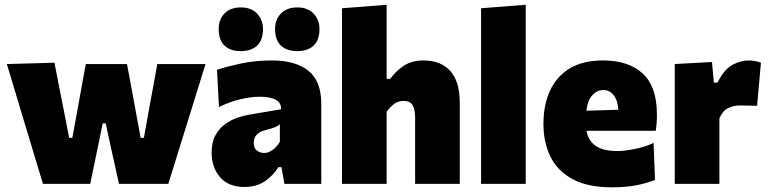

<svg xmlns="http://www.w3.org/2000/svg" viewBox="-20 -768 3210 802"><path d="M159.5 0Q145 -47 130.8 -94.5Q116.5 -142 102 -190.5L75 -279.5Q58.5 -335 42 -389.8Q25.5 -444.5 8.5 -500.5L207.5 -506Q216.5 -459 226.5 -408Q236.5 -357 246 -309.5L269 -192H282L304 -311Q312.5 -359 321 -405.5Q329.5 -452 338.5 -500.5H510.5Q519 -455 528 -406.5Q537 -358 545.5 -311.5L567.5 -192H581L603 -314.5Q611.5 -359 620.5 -408.8Q629.5 -458.5 637 -500.5H838.5Q821 -444.5 804 -389.5Q787 -334.5 770 -279.5L742.5 -191.5Q727.5 -143 712.5 -94.8Q697.5 -46.5 683 0H477Q468.5 -38 459.5 -79Q450.5 -120 442 -158L421.5 -252.5H409L389 -155Q381.5 -118.5 373 -78Q364.5 -37.5 357 0Z M1000.5 13Q934.5 13 899.2 -28Q864 -69 864 -130Q864 -173.5 879.5 -202.2Q895 -231 919.2 -248.8Q943.5 -266.5 970.5 -275.8Q997.5 -285 1020.5 -289L1154 -311.5Q1156.5 -364 1064 -364Q1029.5 -364 984.5 -353.5Q939.5 -343 894.5 -321L886.5 -476.5Q924 -489 984 -502.2Q1044 -515.5 1117 -515.5Q1213.5 -515.5 1267.8 -472.8Q1322 -430 1322 -334V0H1168L1155.5 -70H1143Q1123.5 -37.5 1088.2 -12.2Q1053 13 1000.5 13ZM1083 -129Q1101.5 -129 1119 -141.8Q1136.5 -154.5 1149 -175.5V-249Q1141.5 -242 1129 -236.8Q1116.5 -231.5 1085 -223.5Q1066 -218.5 1053 -206Q1040 -193.5 1040 -171.5Q1040 -148.5 1053.5 -138.8Q1067 -129 1083 -129ZM1221.5 -554.5Q1178 -554.5 1153.5 -577.5Q1129 -600.5 1129 -647Q1129 -687 1153.8 -712Q1178.5 -737 1222.5 -737Q1265.5 -737 1290 -711Q1314.5 -685 1314.5 -647Q1314.5 -600.5 1290 -577.5Q1265.5 -554.5 1221.5 -554.5ZM985.5 -554.5Q942 -554.5 917.8 -577.5Q893.5 -600.5 893.5 -647Q893.5 -687 918 -712Q942.5 -737 986.5 -737Q1029.5 -737 1054 -711Q1078.5 -685 1078.5 -647Q1078.5 -600.5 1054 -577.5Q1029.5 -554.5 985.5 -554.5Z M1408.5 0V-733.5L1595 -748V-438.5H1610Q1632.5 -470.5 1666.2 -493Q1700 -515.5 1748.5 -515.5Q1821.5 -515.5 1861 -471.5Q1900.5 -427.5 1900.5 -339V0H1714V-276Q1714 -311 1703.5 -328.8Q1693 -346.5 1665.5 -346.5Q1643 -346.5 1625.5 -333.2Q1608 -320 1595 -301V0Z M1989.5 0V-733.5L2176 -748V0Z M2536.5 14.5Q2435.5 14.5 2372.2 -19.5Q2309 -53.5 2279.5 -113.2Q2250 -173 2250 -251Q2250 -328.5 2277 -388.2Q2304 -448 2359.2 -481.8Q2414.5 -515.5 2498.5 -515.5Q2605.5 -515.5 2664.8 -460.8Q2724 -406 2724 -289.5Q2724 -268.5 2722.8 -252.8Q2721.5 -237 2719 -221.5H2430Q2437 -180.5 2468.2 -158.8Q2499.5 -137 2560 -137Q2586.5 -137 2630.5 -145.5Q2674.5 -154 2710 -171L2716 -16.5Q2686.5 -4 2641.5 5.2Q2596.5 14.5 2536.5 14.5ZM2500.5 -392Q2474 -392 2454 -370Q2434 -348 2429.5 -305.5L2562.5 -309.5Q2561 -347.5 2543.8 -369.8Q2526.5 -392 2500.5 -392Z M2798.5 0V-500.5L2954 -509L2962 -423H2977Q3005.5 -479.5 3040 -497.5Q3074.5 -515.5 3107.5 -515.5Q3117 -515.5 3131.2 -513.5Q3145.5 -511.5 3158.5 -506L3142.5 -326Q3121.5 -326.5 3104.8 -327Q3088 -327.5 3070.5 -327.5Q3043 -327.5 3020.5 -316Q2998 -304.5 2985 -273.5V0Z"/></svg>

Font: Commissioner ExtraBold
Style: Regular
Weight: 800
Designer: Kostas Bartsokas
Foundry: Kostas Bartsokas
Version: Version 1.000; ttfautohint (v1.8.3)